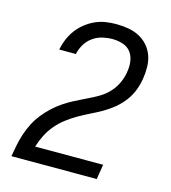

<svg xmlns="http://www.w3.org/2000/svg" viewBox="-110 -832 821 922"><g transform="rotate(15 300.0 -371.5)"><path d="M32 0V-1Q37 -30 42.5 -58Q48 -86 57.5 -114.5Q67 -143 80.5 -169.5Q94 -196 113 -220Q132 -244 154.5 -265Q177 -286 202.5 -303Q228 -320 255 -334Q282 -348 309.5 -361Q337 -374 364 -389.5Q391 -405 412 -427Q433 -449 446 -476Q459 -503 464 -532Q464 -533 464 -533Q464 -533 464 -534Q469 -560 465.5 -587Q462 -614 447 -633.5Q432 -653 407 -661Q382 -669 355 -669Q331 -669 305.5 -663Q280 -657 258 -641Q236 -625 222.5 -602Q209 -579 204 -554H121Q126 -580 136.5 -605.5Q147 -631 163.5 -653.5Q180 -676 202.5 -694Q225 -712 250.5 -723.5Q276 -735 302.5 -739Q329 -743 355 -743Q385 -743 414.5 -738Q444 -733 469 -720Q494 -707 512.5 -686Q531 -665 540.5 -638.5Q550 -612 550.5 -581.5Q551 -551 546 -522Q541 -491 529.5 -462Q518 -433 498.5 -407.5Q479 -382 454 -361.5Q429 -341 401 -325Q373 -309 344 -295Q315 -281 287.5 -265Q260 -249 234.5 -229.5Q209 -210 188 -185Q167 -160 153 -131.5Q139 -103 130 -74H468L456 0Z"/></g></svg>

Font: Zed Sans Extended
Style: Italic
Weight: 400
Width: 7
Italic angle: -9°
Designer: Belleve Invis
Foundry: Belleve Invis
Version: Version 1.0.0; ttfautohint (v1.8.4)